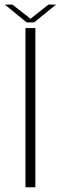

<svg xmlns="http://www.w3.org/2000/svg" viewBox="-32 -794 272 814"><path d="M76 0H118V-675H76ZM81 -699H112.5L205.5 -774.5H173.5L97.5 -714.5L20.5 -774.5H-11.5Z"/></svg>

Font: Anybody UltraCondensed Thin ExtraLight
Style: Regular
Weight: 250
Version: Version 1.111